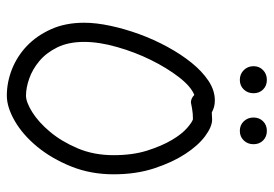

<svg xmlns="http://www.w3.org/2000/svg" viewBox="-137 -625 782 548"><g transform="rotate(90 254.0 -351.0)"><path d="M252.9 -34.2Q271.5 -34.2 300.3 -52.2Q329.1 -70.3 356.4 -103Q383.8 -135.7 403.3 -181.6Q422.9 -227.5 422.9 -284.2Q422.9 -338.9 409.7 -380.4Q396.5 -421.9 379.4 -450.7Q362.3 -479.5 345.2 -494.1Q328.1 -508.8 320.3 -510.7Q303.7 -510.7 290.5 -508.3Q277.3 -505.9 272.5 -504.9Q260.7 -504.9 251 -514.6Q226.6 -504.9 200.2 -470.7Q173.8 -436.5 151.4 -391.1Q128.9 -345.7 114.3 -294.4Q99.6 -243.2 99.6 -200.2Q99.6 -155.3 115.2 -123.5Q130.9 -91.8 154.3 -72.3Q177.7 -52.7 204.1 -43.5Q230.5 -34.2 252.9 -34.2ZM321.3 -565.4Q341.8 -565.4 368.7 -545.4Q395.5 -525.4 419.4 -488.8Q443.4 -452.1 460.4 -400.4Q477.5 -348.6 477.5 -284.2Q477.5 -218.8 455.1 -163.1Q432.6 -107.4 398.9 -66.4Q365.2 -25.4 325.7 -2.4Q286.1 20.5 252.9 20.5Q214.8 20.5 177.7 5.9Q140.6 -8.8 111.3 -36.6Q82 -64.5 63.5 -105.5Q44.9 -146.5 44.9 -200.2Q44.9 -234.4 53.7 -275.4Q62.5 -316.4 77.6 -357.9Q92.8 -399.4 113.8 -438Q134.8 -476.6 159.2 -506.8Q183.6 -537.1 210.9 -555.2Q238.3 -573.2 266.6 -573.2Q277.3 -573.2 285.6 -570.8Q293.9 -568.4 300.8 -564.5Q305.7 -564.5 310.5 -564.9Q315.4 -565.4 321.3 -565.4ZM208 -721.7Q224.6 -721.7 235.4 -710.9Q246.1 -700.2 246.1 -683.6Q246.1 -667 235.4 -655.8Q224.6 -644.5 208 -644.5Q191.4 -644.5 180.2 -655.8Q168.9 -667 168.9 -683.6Q168.9 -700.2 180.2 -710.9Q191.4 -721.7 208 -721.7ZM353.5 -721.7Q370.1 -721.7 380.9 -710.9Q391.6 -700.2 391.6 -683.6Q391.6 -667 380.9 -655.8Q370.1 -644.5 353.5 -644.5Q336.9 -644.5 326.2 -655.8Q315.4 -667 315.4 -683.6Q315.4 -700.2 326.2 -710.9Q336.9 -721.7 353.5 -721.7Z"/></g></svg>

Font: Coming Soon
Style: Regular
Weight: 400
Designer: Dathan Boardman
Foundry: Open Window
Version: Version 1.000